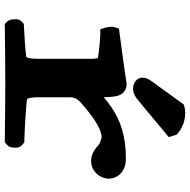

<svg xmlns="http://www.w3.org/2000/svg" viewBox="-16 -754 773 780"><g transform="rotate(90 370.0 -364.5)"><path d="M404.9 -724.9 313.3 -598.4C305.5 -587.6 295.9 -575.1 295.9 -557C295.9 -533.5 318.4 -519 340.3 -519C361 -519 377.1 -529.9 394.4 -545.1L537.5 -664.1L527.5 -696.3L521.8 -701.1C488 -729.5 449.9 -731 439.5 -731C430 -731 422.4 -730 414.5 -727.7ZM364 -470.2C360.5 -477.5 344.6 -493 324.3 -493H321.9L319.6 -492.6C269.7 -485.2 181 -472.7 112.2 -463.8L96.7 -461.8L91.8 -446.9C87.9 -435.3 89.5 -427.6 90.4 -419.8C91.1 -413.8 91.9 -408.7 93.8 -403.1L99.5 -386H117.5C134.6 -386 198.6 -380 216 -376.2C216 -376.2 219.5 -369.2 219.5 -348V-134.1C219.5 -98 214 -87.3 211.9 -85.4C193.2 -81.9 122.3 -77.2 87.3 -75.7L77.6 -75.3L70.8 -69.3C55.8 -56 58.3 -40.8 59.3 -30.9C60 -24.1 60.1 -14.8 70.8 -5.3L78.4 2.2L89.1 2C130.5 1 266.6 0 311.8 0C358.2 0 497.5 1 545.9 2L558.1 2.2L566.7 -5.3C580.1 -16 579.6 -26.8 580.1 -34.5C580.7 -44 582.8 -58.1 566.7 -70.9L558.7 -77.3L547.4 -77.5C513.1 -78.3 407.8 -84.1 384.3 -88.3C382 -89.6 375.6 -94.8 375.6 -137.4V-262.5C375.6 -280.5 383.2 -294.3 395.7 -305.4C427.4 -333.5 456.8 -356.3 482.1 -371.2C506.8 -385.7 525.8 -391.5 538.5 -391.6C541.1 -391.6 563.4 -383.7 567.4 -380.7C580.4 -369.4 601.3 -348.6 634.5 -348.6C679 -348.6 706.5 -387.5 706.5 -421.1C706.5 -447.8 685.4 -490 624.5 -490C533.5 -490 469.6 -467.8 415.6 -430.8C401.7 -421.3 388.6 -410.9 375.5 -399.8C374.8 -437.1 372 -455.5 364 -470.2Z"/></g></svg>

Font: Linux Libertine Mono O 
Style: Mono Bold
Weight: 400
Designer: Philipp H. Poll
Foundry: Philipp H. Poll
Version: Version 5.1.7